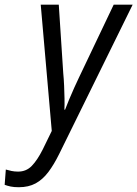

<svg xmlns="http://www.w3.org/2000/svg" viewBox="-116 -555 584 816"><path d="M-36.1 240.7Q-56.6 240.7 -70.3 237.8Q-84 234.9 -96.2 230.5L-91.3 165.5Q-80.1 168.9 -67.1 171.6Q-54.2 174.3 -39.1 174.3Q-4.4 174.3 19 150.1Q42.5 126 65.4 80.6L104 1.5L57.1 -535.2H133.8L152.8 -244.1Q155.3 -218.8 156.5 -190.4Q157.7 -162.1 158.2 -135.7Q158.7 -109.4 157.7 -88.9H160.6Q167.5 -106.9 177.7 -131.8Q188 -156.7 199.5 -182.1Q210.9 -207.5 219.7 -225.6L367.2 -535.2H447.8L135.7 99.1Q113.3 144.5 89.4 176.3Q65.4 208 35.4 224.4Q5.4 240.7 -36.1 240.7Z"/></svg>

Font: Open Sans SemiCondensed
Style: Italic
Weight: 400
Width: 4
Italic angle: -12°
Designer: Monotype Design Team
Foundry: Monotype Imaging Inc.
Version: Version 3.000